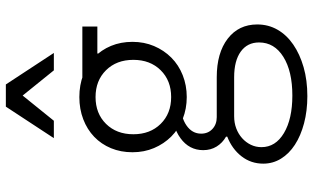

<svg xmlns="http://www.w3.org/2000/svg" viewBox="-222 -612 1045 640"><g transform="rotate(-90 300.0 -292.5)"><path d="M441 -464V-490H531V-540H325ZM264 -242Q199 -242 159 -213Q119 -184 119 -137Q119 -112 131 -92.5Q143 -73 164 -61V-57Q123 -41 98.5 -9.5Q74 22 74 63Q74 95 90.5 122Q107 149 137 168.5Q167 188 208.5 199Q250 210 299 210Q352 210 395.5 197.5Q439 185 471 163Q503 141 520.5 110.5Q538 80 538 43Q538 -19 490.5 -55.5Q443 -92 362 -92H229Q205 -92 189.5 -106.5Q174 -121 174 -144Q174 -174 201.5 -193Q229 -212 274 -212L270 -225L267 -233ZM232 -34H362Q417 -34 447.5 -12Q478 10 478 49Q478 100 430 130Q382 160 301 160Q223 160 176 132Q129 104 129 57Q129 38 137 21.5Q145 5 159 -7.5Q173 -20 191.5 -27Q210 -34 232 -34ZM112 -373Q112 -334 126 -301Q140 -268 164.5 -243.5Q189 -219 223 -205.5Q257 -192 296 -192Q335 -192 369 -205.5Q403 -219 427.5 -243.5Q452 -268 466 -301Q480 -334 480 -373Q480 -412 466.5 -444.5Q453 -477 428.5 -500.5Q404 -524 370 -537Q336 -550 296 -550Q256 -550 222 -537Q188 -524 163.5 -500.5Q139 -477 125.5 -444.5Q112 -412 112 -373ZM296 -244Q241 -244 206.5 -279Q172 -314 172 -370Q172 -426 206.5 -461Q241 -496 296 -496Q351 -496 385.5 -461Q420 -426 420 -370Q420 -314 385.5 -279Q351 -244 296 -244ZM159 -635H217L301 -739L385 -635H443L338 -795H264Z"/></g></svg>

Font: CommitMonoV143 ExtLt
Style: Regular
Weight: 200
Monospace: yes
Designer: Eigil Nikolajsen
Foundry: Eigil Nikolajsen
Version: Version 1.143